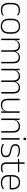

<svg xmlns="http://www.w3.org/2000/svg" viewBox="2162 -2862 711 5076"><g transform="rotate(90 2518.0 -323.5)"><path d="M245 10Q150 10 102.5 -44.2Q55 -98.5 55 -199.5V-287.5Q55 -388.5 102.5 -442.5Q150 -496.5 245 -496.5Q278.5 -496.5 304.8 -489.5Q331 -482.5 350.5 -472.2Q370 -462 383 -451.5L387 -413.5Q363.5 -434 330 -448.2Q296.5 -462.5 248.5 -462.5Q172 -462.5 133.2 -417.5Q94.5 -372.5 94.5 -287V-200.5Q94.5 -116 133.2 -70.5Q172 -25 250 -25Q299.5 -25 333.5 -39.5Q367.5 -54 391 -74L386.5 -35.5Q366 -19 331.5 -4.5Q297 10 245 10Z M672 12Q574.5 12 524.2 -43Q474 -98 474 -201V-286.5Q474 -389.5 524.5 -444Q575 -498.5 672 -498.5Q769 -498.5 819.8 -444Q870.5 -389.5 870.5 -286.5V-201Q870.5 -98 819.8 -43Q769 12 672 12ZM672 -21.5Q749 -21.5 789.8 -67.2Q830.5 -113 830.5 -199.5V-288Q830.5 -374 790 -419.5Q749.5 -465 672 -465Q594.5 -465 554 -419.5Q513.5 -374 513.5 -288V-199.5Q513.5 -113 554 -67.2Q594.5 -21.5 672 -21.5Z M1654.5 0H1614.5V-308.5Q1614.5 -356.5 1602.8 -391Q1591 -425.5 1564 -444Q1537 -462.5 1492 -462.5Q1450.5 -462.5 1419.5 -445Q1388.5 -427.5 1369.2 -397.2Q1350 -367 1344 -328.5L1332.5 -361.5H1339.5Q1345 -396.5 1365.5 -427.5Q1386 -458.5 1420.2 -477.5Q1454.5 -496.5 1503 -496.5Q1558 -496.5 1591.2 -474.5Q1624.5 -452.5 1639.5 -411.2Q1654.5 -370 1654.5 -312ZM1040.5 0H1001V-486.5H1040.5L1038 -362L1040.5 -360.5ZM1347.5 0H1308V-308Q1308 -356.5 1296 -391Q1284 -425.5 1257.5 -444Q1231 -462.5 1186 -462.5Q1143.5 -462.5 1112.2 -444.5Q1081 -426.5 1062.2 -395.2Q1043.5 -364 1037 -324L1025 -356H1036Q1041 -394 1060.8 -426Q1080.5 -458 1114.5 -477.2Q1148.5 -496.5 1197 -496.5Q1263.5 -496.5 1299.2 -462Q1335 -427.5 1344 -359.5Q1346 -348.5 1346.8 -337.5Q1347.5 -326.5 1347.5 -315Z M2452.5 0H2412.5V-308.5Q2412.5 -356.5 2400.8 -391Q2389 -425.5 2362 -444Q2335 -462.5 2290 -462.5Q2248.5 -462.5 2217.5 -445Q2186.5 -427.5 2167.2 -397.2Q2148 -367 2142 -328.5L2130.5 -361.5H2137.5Q2143 -396.5 2163.5 -427.5Q2184 -458.5 2218.2 -477.5Q2252.5 -496.5 2301 -496.5Q2356 -496.5 2389.2 -474.5Q2422.5 -452.5 2437.5 -411.2Q2452.5 -370 2452.5 -312ZM1838.5 0H1799V-486.5H1838.5L1836 -362L1838.5 -360.5ZM2145.5 0H2106V-308Q2106 -356.5 2094 -391Q2082 -425.5 2055.5 -444Q2029 -462.5 1984 -462.5Q1941.5 -462.5 1910.2 -444.5Q1879 -426.5 1860.2 -395.2Q1841.5 -364 1835 -324L1823 -356H1834Q1839 -394 1858.8 -426Q1878.5 -458 1912.5 -477.2Q1946.5 -496.5 1995 -496.5Q2061.5 -496.5 2097.2 -462Q2133 -427.5 2142 -359.5Q2144 -348.5 2144.8 -337.5Q2145.5 -326.5 2145.5 -315Z M2590 -486.5H2629.5V-178.5Q2629.5 -130.5 2642.5 -96Q2655.5 -61.5 2685 -42.8Q2714.5 -24 2764 -24Q2810 -24 2843.8 -42Q2877.5 -60 2898.2 -91.2Q2919 -122.5 2925.5 -162.5L2936.5 -130.5H2926.5Q2921 -93 2900 -60.8Q2879 -28.5 2842.2 -9.2Q2805.5 10 2753 10Q2694 10 2658 -12.2Q2622 -34.5 2606 -75.8Q2590 -117 2590 -175ZM2922 -486.5H2961.5V0H2922L2924.5 -123.5L2922 -125.5Z M3485 0H3445.5V-308Q3445.5 -356 3432.5 -390.5Q3419.5 -425 3390 -443.8Q3360.5 -462.5 3311 -462.5Q3265.5 -462.5 3231.5 -444.5Q3197.5 -426.5 3177 -395.2Q3156.5 -364 3149.5 -324L3138.5 -356H3148.5Q3154 -394 3175 -426Q3196 -458 3233 -477.2Q3270 -496.5 3322 -496.5Q3381.5 -496.5 3417.2 -474.2Q3453 -452 3469 -410.8Q3485 -369.5 3485 -311.5ZM3153 0H3113.5V-486.5H3153L3150.5 -362.5L3153 -361Z M3671.5 0H3632V-486.5H3671.5ZM3652 -585.5Q3636.5 -585.5 3628.8 -594.5Q3621 -603.5 3621 -620.5V-624.5Q3621 -641 3628.8 -650Q3636.5 -659 3652 -659Q3667 -659 3674.8 -650Q3682.5 -641 3682.5 -624.5V-620.5Q3682.5 -603 3674.8 -594.2Q3667 -585.5 3652 -585.5Z M3961 10Q3902.5 10 3860 -4.2Q3817.5 -18.5 3790.5 -35L3785.5 -74.5Q3821.5 -53.5 3863.5 -39Q3905.5 -24.5 3960.5 -24.5Q4025 -24.5 4060.5 -48.5Q4096 -72.5 4096 -119V-127Q4096 -157 4084 -176.8Q4072 -196.5 4041 -210.5Q4010 -224.5 3952.5 -236Q3891 -248 3855.5 -264.5Q3820 -281 3805 -306.8Q3790 -332.5 3790 -371.5V-376Q3790 -434 3831 -465Q3872 -496 3954.5 -496Q4011 -496 4051.5 -482.2Q4092 -468.5 4117 -451L4121.5 -414Q4090 -435 4049.8 -448.8Q4009.5 -462.5 3956.5 -462.5Q3912.5 -462.5 3884.5 -452Q3856.5 -441.5 3843 -422.2Q3829.5 -403 3829.5 -376V-371.5Q3829.5 -340.5 3841.8 -321.2Q3854 -302 3884.8 -289.8Q3915.5 -277.5 3969 -266.5Q4032.5 -254.5 4068.8 -237.5Q4105 -220.5 4120 -194.2Q4135 -168 4135 -128.5V-118.5Q4135 -55.5 4089.8 -22.8Q4044.5 10 3961 10Z M4416.5 9.5Q4365 9.5 4333.2 -5.8Q4301.5 -21 4286.5 -52.2Q4271.5 -83.5 4271.5 -130.5V-459H4311V-134.5Q4311 -79 4336.8 -52.5Q4362.5 -26 4423.5 -26Q4454 -26 4483.2 -33.2Q4512.5 -40.5 4539 -55.5L4534.5 -18.5Q4511.5 -6 4480.2 1.8Q4449 9.5 4416.5 9.5ZM4529 -443H4184V-475.5H4533ZM4310 -469.5H4272V-612.5L4312 -621Z M4811 10Q4713 10 4660.5 -41.2Q4608 -92.5 4608 -187V-290.5Q4608 -391.5 4656.5 -445Q4705 -498.5 4798 -498.5Q4860 -498.5 4902.2 -474.2Q4944.5 -450 4966.2 -404.8Q4988 -359.5 4988 -295.5V-278Q4988 -265.5 4987.5 -252.8Q4987 -240 4985.5 -225.5H4949Q4949.5 -245.5 4949.5 -263.2Q4949.5 -281 4949.5 -296Q4949.5 -350.5 4932.2 -388Q4915 -425.5 4881.2 -445.2Q4847.5 -465 4798 -465Q4724 -465 4685.5 -421Q4647 -377 4647 -293V-245V-239V-184.5Q4647 -147 4658 -117.5Q4669 -88 4690.2 -67.2Q4711.5 -46.5 4743 -35.5Q4774.5 -24.5 4816 -24.5Q4863 -24.5 4903.5 -38.5Q4944 -52.5 4979.5 -78.5L4975 -40Q4944.5 -17 4902.8 -3.5Q4861 10 4811 10ZM4975.5 -225.5H4628V-257.5H4975.5Z"/></g></svg>

Font: Anek Malayalam ExtraLight
Style: Regular
Weight: 250
Version: Version 1.003